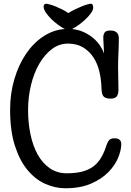

<svg xmlns="http://www.w3.org/2000/svg" viewBox="-20 -992 701 1026"><path d="M628 -222Q628 -190 611.5 -149.5Q595 -109 559.5 -72.5Q524 -36 467 -11Q410 14 329 14Q275 14 222 -9.5Q169 -33 127 -83.5Q85 -134 59.5 -213.5Q34 -293 34 -405Q34 -493 57 -570Q80 -647 119.5 -705Q159 -763 212.5 -798Q266 -833 326 -837Q312 -844 292.5 -858Q273 -872 255.5 -889Q238 -906 225.5 -924Q213 -942 213 -958Q213 -963 216.5 -967.5Q220 -972 226 -972Q231 -972 245 -968.5Q259 -965 276 -958Q293 -951 311.5 -942Q330 -933 345 -922Q362 -933 381 -942Q400 -951 417 -958Q434 -965 447 -968.5Q460 -972 465 -972Q473 -972 475.5 -965Q478 -958 478 -951Q478 -938 466 -921.5Q454 -905 436.5 -888.5Q419 -872 399.5 -858Q380 -844 365 -837Q401 -833 429.5 -819.5Q458 -806 479.5 -787.5Q501 -769 515 -747.5Q529 -726 536 -707Q533 -759 532.5 -775Q532 -791 532 -793Q532 -807 539 -818Q546 -829 570 -829Q586 -829 595.5 -824Q605 -819 609 -812Q613 -805 614 -798Q615 -791 615 -787Q615 -752 613 -711Q611 -670 611 -634Q611 -602 612 -573.5Q613 -545 613 -513Q613 -489 604 -477Q595 -465 570 -465Q546 -465 534.5 -475.5Q523 -486 522 -524Q521 -567 511 -609.5Q501 -652 479.5 -685Q458 -718 424.5 -738.5Q391 -759 343 -759Q296 -759 257 -729.5Q218 -700 189.5 -650.5Q161 -601 145.5 -537Q130 -473 130 -404Q130 -335 143 -273.5Q156 -212 181.5 -166Q207 -120 246 -93Q285 -66 337 -66Q380 -66 413 -73.5Q446 -81 471.5 -97.5Q497 -114 515 -141Q533 -168 546 -207Q555 -235 564 -244Q573 -253 592 -253Q628 -253 628 -222Z"/></svg>

Font: Life Savers ExtraBold
Style: Regular
Weight: 800
Designer: Pablo Impallari, Rodrigo Fuenzalida, Brenda Gallo
Foundry: Pablo Impallari, Rodrigo Fuenzalida, Brenda Gallo
Version: Version 3.001; ttfautohint (v0.95) -l 8 -r 50 -G 200 -x 14 -